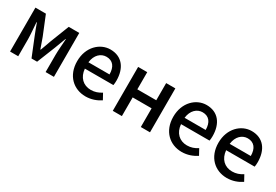

<svg xmlns="http://www.w3.org/2000/svg" viewBox="33 -1316 2989 2082"><g transform="rotate(30 1527.5 -275.5)"><path d="M87 0H189V-214C189 -266 180 -360 176 -419H181C196 -375 216 -324 233 -281L326 -51H396L488 -281C504 -324 524 -374 540 -419H544C540 -360 532 -266 532 -214V0H636V-550H504L412 -314C397 -269 380 -226 365 -184H360C346 -226 330 -269 314 -314L218 -550H87Z M1037 13C1109 13 1172 -11 1223 -45L1183 -118C1143 -92 1101 -77 1052 -77C957 -77 891 -140 882 -245H1239C1242 -258 1244 -281 1244 -303C1244 -459 1166 -564 1020 -564C891 -564 769 -453 769 -274C769 -93 888 13 1037 13ZM881 -324C892 -421 953 -474 1022 -474C1102 -474 1145 -419 1145 -324Z M1373 0H1487V-234H1724V0H1839V-550H1724V-335H1487V-550H1373Z M2241 13C2313 13 2376 -11 2427 -45L2387 -118C2347 -92 2305 -77 2256 -77C2161 -77 2095 -140 2086 -245H2443C2446 -258 2448 -281 2448 -303C2448 -459 2370 -564 2224 -564C2095 -564 1973 -453 1973 -274C1973 -93 2092 13 2241 13ZM2085 -324C2096 -421 2157 -474 2226 -474C2306 -474 2349 -419 2349 -324Z M2806 13C2878 13 2941 -11 2992 -45L2952 -118C2912 -92 2870 -77 2821 -77C2726 -77 2660 -140 2651 -245H3008C3011 -258 3013 -281 3013 -303C3013 -459 2935 -564 2789 -564C2660 -564 2538 -453 2538 -274C2538 -93 2657 13 2806 13ZM2650 -324C2661 -421 2722 -474 2791 -474C2871 -474 2914 -419 2914 -324Z"/></g></svg>

Font: Source Han Sans KR Medium
Style: Regular
Weight: 500
Designer: Ryoko NISHIZUKA (kana & ideographs); Paul D. Hunt (Latin, Greek & Cyrillic); Wenlong ZHANG (bopomofo); Sandoll Communica
Foundry: Adobe Systems Incorporated
Version: Version 1.001;PS 1.001;hotconv 1.0.78;makeotf.lib2.5.61930